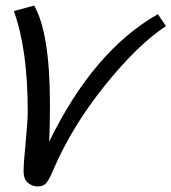

<svg xmlns="http://www.w3.org/2000/svg" viewBox="-20 -663 618 692"><path d="M549 -612 578 -569Q475 -501 356 -352.5Q237 -204 170 -46Q156 -13 145.5 -2Q135 9 115.5 9Q96 9 80.5 -4.5Q65 -18 65 -45.5Q65 -73 72.5 -150.5Q80 -228 80 -260Q80 -485 30 -623L103 -643Q160 -544 160 -286Q160 -202 157 -152Q317 -480 549 -612Z"/></svg>

Font: Marck Script
Style: Regular
Weight: 400
Designer: Denis Masharov, Marck Fogel
Foundry: Denis Masharov
Version: Version 1.002